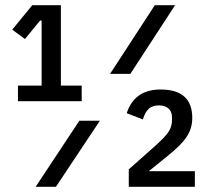

<svg xmlns="http://www.w3.org/2000/svg" viewBox="-20 -718 800 738"><path d="M49 -329V-389H140V-639H134L76 -568L27 -604L104 -698H214V-389H294V-329ZM403 -434 575 -698H653L481 -434ZM117 0 285 -254H364L195 0ZM729 0H475V-67L583 -163Q616 -193 628.5 -212.5Q641 -232 641 -255V-268Q641 -289 627.5 -301Q614 -313 591 -313Q567 -313 552.5 -300.5Q538 -288 529 -259L467 -283Q497 -374 597 -374Q719 -374 719 -265Q719 -245 714 -227.5Q709 -210 698 -193Q687 -176 669.5 -158.5Q652 -141 626 -120L552 -60H729Z"/></svg>

Font: IBM Plex Sans Condensed Medium
Style: Regular
Weight: 500
Width: 3
Designer: Mike Abbink, Paul van der Laan, Pieter van Rosmalen
Foundry: Bold Monday
Version: Version 1.3